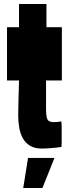

<svg xmlns="http://www.w3.org/2000/svg" viewBox="-20 -734 343 959"><path d="M75 -714H212V-598H289V-332H210V-192Q210 -151 217 -137.5Q224 -124 249 -124Q256 -124 268 -125Q280 -126 286 -128Q288 -121 288 -99.5Q288 -78 288 -56Q288 -37 288 -21.5Q288 -6 287 0Q275 2 260.5 3.5Q246 5 232.5 6Q219 7 207.5 7.5Q196 8 189 8Q153 8 130 -6Q107 -20 94 -43.5Q81 -67 76 -96.5Q71 -126 71 -157Q71 -169 71.5 -192.5Q72 -216 72.5 -242Q73 -268 74 -292.5Q75 -317 75 -332H15V-598H75ZM252 55 192 205H96L120 55Z"/></svg>

Font: Ranchers
Style: Regular
Weight: 400
Designer: Pablo Impallari, Brenda Gallo
Foundry: Pablo Impallari, Brenda Gallo
Version: Version 1.000; ttfautohint (v0.8) -G 200 -r 50